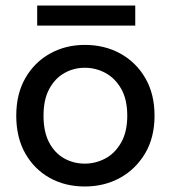

<svg xmlns="http://www.w3.org/2000/svg" viewBox="-20 -670 620 697"><path d="M288 7Q216 7 160 -24.5Q104 -56 71.5 -113.5Q39 -171 39 -250Q39 -329 72 -386.5Q105 -444 161.5 -475.5Q218 -507 288 -507Q360 -507 417 -475.5Q474 -444 507.5 -386.5Q541 -329 541 -250Q541 -171 507 -113.5Q473 -56 416 -24.5Q359 7 288 7ZM288 -76Q327 -76 362 -94.5Q397 -113 419.5 -152Q442 -191 442 -250Q442 -309 420 -347.5Q398 -386 363 -405Q328 -424 288 -424Q248 -424 214 -405Q180 -386 159 -347.5Q138 -309 138 -250Q138 -191 158.5 -152.5Q179 -114 213 -95Q247 -76 288 -76ZM115 -577V-650H471V-577Z"/></svg>

Font: Envelope Sans Variable
Style: Regular
Weight: 500
Designer: Andreas Rasmussen / Norman Anderson
Foundry: mail.de GmbH
Version: Version 1.150